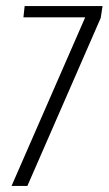

<svg xmlns="http://www.w3.org/2000/svg" viewBox="-20 -611 357 631"><path d="M18 0 260 -554H57L61 -591H317L311 -552L70 0Z"/></svg>

Font: Alumni Sans Light
Style: Italic
Weight: 300
Italic angle: -8°
Version: Version 1.016